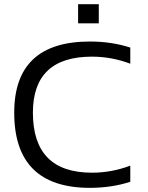

<svg xmlns="http://www.w3.org/2000/svg" viewBox="-20 -904 716 929"><path d="M610.4 -24.4Q520 4.9 415 4.9Q48.8 4.9 48.8 -358.9Q48.8 -703.1 415 -703.1Q520 -703.1 610.4 -673.8V-595.7Q520 -629.9 424.8 -629.9Q139.2 -629.9 139.2 -358.9Q139.2 -68.4 424.8 -68.4Q520 -68.4 610.4 -102.5ZM458 -883.8V-791H357.9V-883.8Z"/></svg>

Font: Voltera
Style: Regular
Weight: 400
Designer: Bernd Montag
Version: Version 1.301